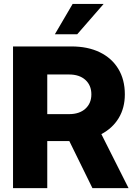

<svg xmlns="http://www.w3.org/2000/svg" viewBox="-20 -966 698 986"><path d="M46.9 0V-727.5H346.7Q431.2 -727.5 492.7 -697.5Q554.2 -667.5 587.6 -612.3Q621.1 -557.1 621.1 -481.4Q621.1 -411.6 589.4 -359.4Q557.6 -307.1 500.5 -277.3L640.1 0H454.6L335.9 -241.7H222.7V0ZM222.7 -379.9H335Q387.7 -379.9 418.5 -407.7Q449.2 -435.5 449.2 -481.4Q449.2 -527.8 418.5 -555.7Q387.7 -583.5 334.5 -583.5H222.7ZM261.7 -790 353 -945.8H512.2L376.5 -790Z"/></svg>

Font: Inter Display ExtraBold
Style: Regular
Weight: 800
Designer: Rasmus Andersson
Foundry: rsms
Version: Version 4.000;git-a52131595